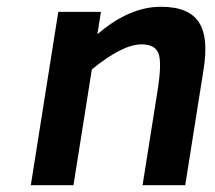

<svg xmlns="http://www.w3.org/2000/svg" viewBox="-20 -547 634 567"><path d="M454.5 -527C381.3 -527 316.4 -488.1 267.6 -446L278.1 -512H152.1L71 0H197L251.2 -342C311.6 -391.3 360.6 -416 397.9 -416C424.6 -416 441.3 -407 448.1 -389C454.9 -371 454.1 -335.3 445.7 -282L401 0H527L581.2 -342C600.4 -463.6 569.3 -527 454.5 -527Z"/></svg>

Font: Fog Sans
Style: It
Weight: 700
Foundry: Intel Corporation
Version: Version 1.00